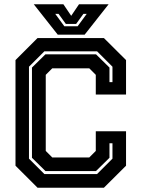

<svg xmlns="http://www.w3.org/2000/svg" viewBox="-20 -878 662 898"><path d="M155.5 0 52.5 -103V-597L155.5 -700H466L569.5 -597V-436H428V-528L397.5 -558.5H224.5L194 -528V-172L224.5 -141.5H397.5L428 -172V-264H569.5V-103L466 0ZM187.5 -64H434L506 -136V-208H492V-140L429 -78H192.5L129.5 -140V-562L192.5 -624H429L492 -562V-494H506V-566L434 -638H187.5L115.5 -566V-136ZM250 -716 138 -858H276.5L313 -804L349.5 -858H488L376 -716ZM281 -755H343L385.5 -813H370L336 -766H288L254 -813H238.5Z"/></svg>

Font: Tourney
Style: Bold
Weight: 700
Designer: Tyler Finck
Foundry: Etcetera Type Co
Version: Version 1.015